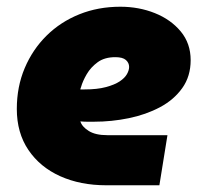

<svg xmlns="http://www.w3.org/2000/svg" viewBox="-20 -551 599 571"><path d="M296 0Q219 0 159 -27Q99 -54 64.5 -105Q30 -156 30 -227Q30 -293 53.5 -348.5Q77 -404 118.5 -445Q160 -486 216 -508.5Q272 -531 338 -531Q393 -531 440.5 -512Q488 -493 517.5 -457.5Q547 -422 547 -372Q547 -324 522 -289Q497 -254 455.5 -232Q414 -210 363 -199.5Q312 -189 259 -189Q249 -189 239 -189Q229 -189 219 -190Q224 -174 244 -161.5Q264 -149 299 -149H478L454 0ZM219 -285Q222 -285 225 -285Q228 -285 231 -285Q269 -285 295 -292Q321 -299 336 -309Q351 -319 357.5 -330.5Q364 -342 364 -352Q364 -364 354.5 -372.5Q345 -381 323 -381Q291 -381 270.5 -366Q250 -351 238 -330.5Q226 -310 221 -292Q220 -290 219.5 -288Q219 -286 219 -285Z"/></svg>

Font: MuseoModerno Black
Style: Italic
Weight: 900
Italic angle: -9°
Designer: Pablo Cosgaya, Héctor Gatti, Marcela Romero, and the Authors of The MuseoModerno Project.
Foundry: Omnibus-Type Team
Version: Version 1.003